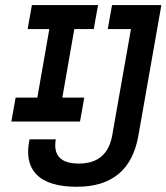

<svg xmlns="http://www.w3.org/2000/svg" viewBox="-20 -713 644 743"><path d="M277.3 9.8Q168.5 9.8 122.1 -37.1Q88.9 -70.3 88.9 -125.5Q88.9 -147.9 94.2 -173.8H195.8Q193.8 -161.6 193.8 -150.9Q193.8 -80.1 285.2 -80.1Q394.5 -80.1 414.1 -188.5L486.8 -600.6H397L413.6 -693.4H604.5L515.6 -188.5Q481 9.8 277.3 9.8ZM23.9 -242.7 40.5 -335.4H124.5L170.9 -600.6H86.9L103.5 -693.4H359.4L342.8 -600.6H267.6L221.2 -335.4H306.2L289.6 -242.7Z"/></svg>

Font: CaskaydiaCove NFP
Style: Italic
Weight: 400
Italic angle: -10°
Designer: Aaron Bell
Foundry: Saja Typeworks
Version: Version 2111.001; VTT 6.35;Nerd Fonts 3.1.1